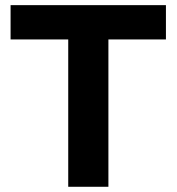

<svg xmlns="http://www.w3.org/2000/svg" viewBox="-20 -715 676 735"><path d="M395 0V-564H615.2V-695.3H20.5V-564H241.2V0Z"/></svg>

Font: Estedad-VF-FD Black
Style: Regular
Weight: 900
Designer: Amin Abedi
Version: Version 4.000